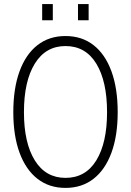

<svg xmlns="http://www.w3.org/2000/svg" viewBox="-20 -902 640 938"><path d="M300 16Q220 16 163 -28.5Q106 -73 75.5 -156Q45 -239 45 -354Q45 -470 75.5 -553.5Q106 -637 163 -681.5Q220 -726 300 -726Q380 -726 437 -681.5Q494 -637 524.5 -553.5Q555 -470 555 -354Q555 -239 524.5 -156Q494 -73 437 -28.5Q380 16 300 16ZM300 -33Q398 -33 450.5 -118.5Q503 -204 503 -354Q503 -505 450.5 -591Q398 -677 300 -677Q203 -677 150 -591Q97 -505 97 -354Q97 -204 150 -118.5Q203 -33 300 -33ZM186 -803V-882H238V-803ZM361 -803V-882H413V-803Z"/></svg>

Font: Geist Mono UltraLight
Style: Regular
Weight: 200
Monospace: yes
Designer: Basement.studio, Andrés Briganti, Mateo Zaragoza
Foundry: Basement.studio, Vercel, Andrés Briganti, Guido Ferreyra, Mateo Zaragoza
Version: Version 1.400; ttfautohint (v1.8.4.7-5d5b)